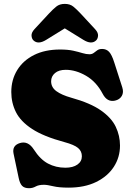

<svg xmlns="http://www.w3.org/2000/svg" viewBox="-20 -974 698 1012"><path d="M341.5 15Q290.5 15 259.8 7.5Q229 0 211.5 0Q184 0 168 9Q152 18 133 18Q108.5 18 96.5 5.5Q84.5 -7 78.5 -36L51.5 -164Q42.5 -207 85 -220Q128 -233 158 -186.5Q192 -133.5 233.2 -111.8Q274.5 -90 324.5 -90Q364.5 -90 388 -106.5Q411.5 -123 411.5 -150.5Q411.5 -177 391.5 -194Q371.5 -211 319.5 -225Q210 -254.5 149.2 -294.2Q88.5 -334 64 -383Q39.5 -432 39.5 -489Q39.5 -553.5 70.5 -604.2Q101.5 -655 159.2 -684Q217 -713 296.5 -713Q337.5 -713 365.8 -706.8Q394 -700.5 414.2 -694.2Q434.5 -688 451.5 -688Q465 -688 474 -695Q483 -702 492.8 -709Q502.5 -716 518.5 -716Q540.5 -716 555 -700.8Q569.5 -685.5 582.5 -644L624.5 -513.5Q633 -487 621.8 -468Q610.5 -449 586 -443.5Q545 -434.5 521.5 -479Q488 -543 433.8 -574.5Q379.5 -606 326.5 -606Q290 -606 269.8 -588.8Q249.5 -571.5 249.5 -545.5Q249.5 -513.5 277.5 -493.2Q305.5 -473 355.5 -459Q456.5 -431 512.2 -391.8Q568 -352.5 590.2 -305.5Q612.5 -258.5 612.5 -207Q612.5 -145 580 -94.8Q547.5 -44.5 486.8 -14.8Q426 15 341.5 15ZM486 -760.5Q461.5 -738 419.5 -764L321.5 -824.5L223.5 -764Q181.5 -738 157 -760.5Q147.5 -769 146.2 -785.5Q145 -802 161.5 -820L237.5 -902Q259 -925 276.5 -939.2Q294 -953.5 321.5 -953.5Q349 -953.5 366.5 -939.2Q384 -925 405.5 -902L481.5 -820Q498 -802 496.8 -785.5Q495.5 -769 486 -760.5Z"/></svg>

Font: Fraunces 9pt SuperSoft Black
Style: Regular
Weight: 900
Version: Version 1.000;[b76b70a41]